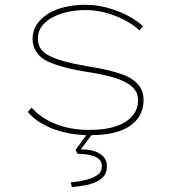

<svg xmlns="http://www.w3.org/2000/svg" viewBox="-20 -554 723 801"><path d="M357 10Q272 10 203.5 -15.5Q135 -41 96 -87L112 -105Q151 -61 213 -36.5Q275 -12 352 -12Q403 -12 441.5 -21Q480 -30 505 -46.5Q530 -63 543 -85.5Q556 -108 556 -136Q556 -183 507 -209Q483 -223 440.5 -234.5Q398 -246 337 -255Q276 -265 232.5 -278Q189 -291 164 -306Q141 -321 128.5 -343Q116 -365 116 -392Q116 -424 132 -449.5Q148 -475 177.5 -494.5Q207 -514 248 -524Q289 -534 337 -534Q379 -534 422.5 -523Q466 -512 506.5 -492Q547 -472 576 -445L562 -427Q534 -453 496.5 -472Q459 -491 418.5 -501.5Q378 -512 338 -512Q293 -512 256.5 -503Q220 -494 193 -478Q166 -462 152 -441Q138 -420 138 -394Q138 -372 147.5 -354.5Q157 -337 179 -325Q203 -311 243.5 -299.5Q284 -288 341 -278Q406 -268 452.5 -255.5Q499 -243 526 -227Q553 -210 566 -188Q579 -166 579 -137Q579 -91 553 -57.5Q527 -24 478 -7Q429 10 357 10ZM280 227 275 207Q308 204 338 196.5Q368 189 386.5 176Q405 163 405 139Q405 121 393 110Q381 99 358 93.5Q335 88 304 88L295 72L347 0H369L317 69Q368 69 397 87.5Q426 106 426 139Q426 167 412 182.5Q398 198 376.5 207Q355 216 329 220Q303 224 280 227Z"/></svg>

Font: Lexend Mega Thin
Style: Regular
Weight: 250
Version: Version 1.007